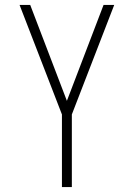

<svg xmlns="http://www.w3.org/2000/svg" viewBox="-20 -540 540 775"><path d="M230 215V-78L59 -520H102L250 -133L398 -520H441L270 -78V215Z"/></svg>

Font: Iosevka SS18 Extralight
Style: Regular
Weight: 200
Monospace: yes
Designer: Belleve Invis
Foundry: Belleve Invis
Version: Version 25.1.1; ttfautohint (v1.8.4)